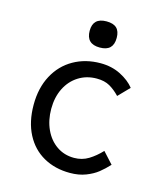

<svg xmlns="http://www.w3.org/2000/svg" viewBox="-114 -853 828 947"><g transform="rotate(15 300.0 -379.5)"><path d="M71.5 -274Q71.5 -360 105.8 -424Q140 -488 200.8 -522.5Q261.5 -557 338.5 -557Q395.5 -557 441.2 -533.8Q487 -510.5 512.5 -478L458 -422Q433.5 -448 406.5 -463.5Q379.5 -479 339.5 -479Q287.5 -479 246.8 -453.2Q206 -427.5 183.2 -381.8Q160.5 -336 160.5 -277Q160.5 -219 182 -172.2Q203.5 -125.5 242.2 -98.8Q281 -72 331.5 -72Q372 -72 405 -92.2Q438 -112.5 467.5 -144L519.5 -87Q496 -61.5 471.5 -42Q447 -22.5 411.5 -8.8Q376 5 330.5 5Q254.5 5 195.8 -28Q137 -61 104.2 -124.2Q71.5 -187.5 71.5 -274ZM244 -698Q244 -764 313 -764Q348 -764 365 -747.8Q382 -731.5 382 -698Q382 -664 365 -647.2Q348 -630.5 313 -630.5Q244 -630.5 244 -698Z"/></g></svg>

Font: JuliaMono
Style: Regular
Weight: 400
Monospace: yes
Designer: cormullion
Foundry: corm
Version: Version 0.055; ttfautohint (v1.8.4)